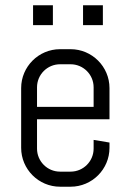

<svg xmlns="http://www.w3.org/2000/svg" viewBox="-20 -696 494 726"><path d="M394 -137V-157L334 -167V-134C334 -86 295 -47 247 -47H207C159 -47 120 -86 120 -134V-245H394V-363C394 -444 328 -510 247 -510H207C126 -510 60 -444 60 -363V-137C60 -56 126 10 207 10H247C328 10 394 -56 394 -137ZM334 -292H120V-366C120 -414 159 -453 207 -453H247C295 -453 334 -414 334 -366ZM180 -601V-676H105V-601ZM369 -601V-676H294V-601Z"/></svg>

Font: Abel
Style: Regular
Weight: 400
Designer: Matthew Desmond
Foundry: Matthew Desmond
Version: Version 1.002